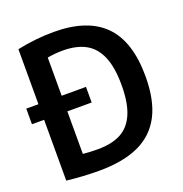

<svg xmlns="http://www.w3.org/2000/svg" viewBox="-134 -867 948 994"><g transform="rotate(-20 339.5 -370.0)"><path d="M637.5 -370Q637.5 -238.5 594 -155.2Q550.5 -72 463.8 -32.2Q377 7.5 244.5 7.5Q160 7.5 67 -3V-338H0V-424H67V-727Q168.5 -748.5 268.5 -748.5Q453.5 -748.5 545.5 -655.8Q637.5 -563 637.5 -370ZM505.5 -370.5Q505.5 -467.5 480.2 -527.2Q455 -587 405.2 -614.5Q355.5 -642 279 -642Q239 -642 195 -634.5V-424H329V-338H195V-103.5Q233 -99.5 276 -99.5Q354 -99.5 404.2 -126.2Q454.5 -153 480 -212.8Q505.5 -272.5 505.5 -370.5Z"/></g></svg>

Font: Encode Sans Semi Condensed SmBd
Style: Regular
Weight: 600
Width: 4
Designer: Multiple Designers
Foundry: Impallari Type
Version: Version 2.000